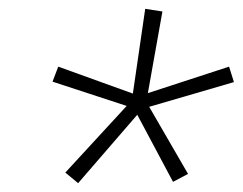

<svg xmlns="http://www.w3.org/2000/svg" viewBox="-20 -839 550 435"><path d="M157 -424 128 -448 267 -599 99 -654 112 -688 281 -627 309 -819 348 -813 315 -628 499 -688 510 -653 318 -597 406 -445 372 -427 291 -579Z"/></svg>

Font: Iosevka Curly Slab Extralight
Style: Italic
Weight: 200
Italic angle: -9°
Monospace: yes
Designer: Belleve Invis
Foundry: Belleve Invis
Version: Version 22.1.2; ttfautohint (v1.8.4)